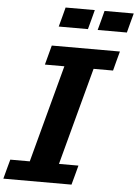

<svg xmlns="http://www.w3.org/2000/svg" viewBox="-69 -1177 878 1228"><g transform="rotate(5 369.5 -562.5)"><path d="M0 0H437.5Q443.4 -21 454.6 -62.5Q465.8 -104 471.2 -125H346.2Q374 -229.5 429.9 -437.7Q485.8 -646 513.7 -750H638.7Q644 -771 655 -812.5Q666 -854 671.9 -875H234.4Q229 -854 217.8 -812.5Q206.5 -771 201.2 -750H326.2Q298.3 -646 242.4 -437.5Q186.5 -229 158.7 -125H33.7Q27.8 -104 16.6 -62.5Q5.4 -21 0 0ZM518.1 -1000H705.6Q710.9 -1020.5 721.9 -1062.3Q732.9 -1104 738.8 -1125H551.3Q545.9 -1104 534.9 -1062.3Q523.9 -1020.5 518.1 -1000ZM268.1 -1000H455.6Q461.4 -1020.5 472.4 -1062.3Q483.4 -1104 488.8 -1125H301.3Q295.9 -1104 284.9 -1062.3Q273.9 -1020.5 268.1 -1000Z"/></g></svg>

Font: Faithful 32x
Style: SemiboldOblique
Weight: 400
Foundry: Faithful Resource Pack
Version: Version 1.0; January 27, 2023